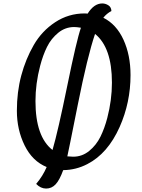

<svg xmlns="http://www.w3.org/2000/svg" viewBox="-20 -967 822 1115"><path d="M738 -531Q738 -372 675 -230Q606 -75 487 -14Q422 20 347 21Q326 79 303 103.5Q280 128 248 128Q216 128 190 101Q229 55 251 3Q168 -31 123 -122.5Q78 -214 78 -323.5Q78 -433 103.5 -528.5Q129 -624 176 -705.5Q223 -787 300.5 -838Q378 -889 472 -889Q483 -889 489 -888Q526 -947 574 -947Q592 -947 609 -936.5Q626 -926 627 -903Q600 -889 580 -864Q656 -826 697 -736.5Q738 -647 738 -531ZM630 -487Q630 -691 532 -770Q488 -641 431.5 -357.5Q375 -74 371 -59Q393 -57 405 -57Q457 -57 498 -90.5Q539 -124 563 -172.5Q587 -221 603 -282Q630 -386 630 -487ZM186 -380Q186 -173 285 -96Q317 -206 371 -470.5Q425 -735 450 -806Q424 -810 411 -810Q359 -810 318 -776.5Q277 -743 253 -694.5Q229 -646 213 -584Q186 -481 186 -380Z"/></svg>

Font: Paprika
Style: Regular
Weight: 400
Designer: Eduardo Rodriguez Tunni
Foundry: Eduardo Rodriguez Tunni
Version: Version 1.001